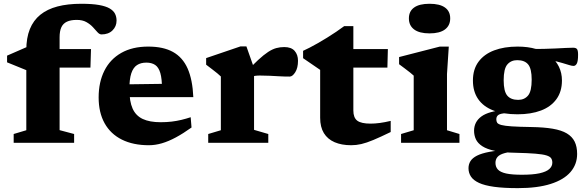

<svg xmlns="http://www.w3.org/2000/svg" viewBox="-20 -757 3094 1018"><path d="M193.5 -398.5 119.5 -385 17.5 -426.5V-462L127.5 -510L208 -497H462.5L459.5 -398.5ZM296 -67 373 -46.5V0H52.5V-46.5L119.5 -66.5V-492Q119.5 -556 138.2 -602.5Q157 -649 193.8 -678.8Q230.5 -708.5 285 -722.8Q339.5 -737 411 -737Q468.5 -737 505 -730.5Q541.5 -724 561.8 -712Q582 -700 590 -683.8Q598 -667.5 598 -648Q598 -617 576.5 -595.8Q555 -574.5 518 -574.5Q507.5 -574.5 497 -586Q486.5 -597.5 472.8 -612.8Q459 -628 438.2 -639.8Q417.5 -651.5 387 -651.5Q355 -651.5 334.8 -642Q314.5 -632.5 305.2 -612.2Q296 -592 296 -559.5Z M766 -510Q846 -510 897.2 -481.5Q948.5 -453 974.8 -393.8Q1001 -334.5 1005 -242H625L624.5 -309.5L883.5 -313L839 -284.5Q839 -339.5 830 -370Q821 -400.5 802.5 -412.8Q784 -425 756 -425Q726.5 -425 706.5 -412Q686.5 -399 676.2 -368.5Q666 -338 666 -284Q666 -219.5 683 -181.5Q700 -143.5 736.8 -126.2Q773.5 -109 831.5 -109Q862.5 -109 889.8 -112.2Q917 -115.5 942 -121.5Q967 -127.5 991 -135.5L995.5 -81Q951.5 -49.5 912.5 -28.5Q873.5 -7.5 838.2 2.8Q803 13 769.5 13Q686 13 626.2 -16.8Q566.5 -46.5 534.8 -103.2Q503 -160 503 -240.5Q503 -321.5 533.5 -382.2Q564 -443 623 -476.5Q682 -510 766 -510Z M1487 -507.5Q1524.5 -507.5 1542.2 -487.2Q1560 -467 1560 -434.5Q1560 -397 1545.5 -374Q1531 -351 1516 -351Q1486.5 -351 1461.2 -352.5Q1436 -354 1411 -355.2Q1386 -356.5 1358 -356.5Q1344 -356.5 1333.2 -355Q1322.5 -353.5 1312.8 -349.2Q1303 -345 1290.5 -337L1275.5 -365Q1318 -410.5 1348.2 -438.5Q1378.5 -466.5 1401.5 -481.5Q1424.5 -496.5 1444.8 -502Q1465 -507.5 1487 -507.5ZM1327 -396V-68.5L1402.5 -46.5V0H1084V-46.5L1151 -66.5V-351.5Q1144 -358.5 1132.5 -368Q1121 -377.5 1105.8 -389Q1090.5 -400.5 1073 -414V-449L1255 -511H1286.5Z M1853.5 -171Q1853.5 -133 1874.2 -117.2Q1895 -101.5 1945 -101.5Q1967.5 -101.5 1993.8 -105Q2020 -108.5 2051.5 -116V-57Q1997 -30.5 1960 -15Q1923 0.5 1895.8 6.8Q1868.5 13 1842 13Q1791 13 1754 -3Q1717 -19 1697.2 -51.2Q1677.5 -83.5 1677.5 -132.5V-386.5L1587 -448.5V-487.5Q1601.5 -494 1622 -504.5Q1642.5 -515 1666 -528.5Q1689.5 -542 1714.2 -557.2Q1739 -572.5 1762.2 -588.2Q1785.5 -604 1805 -618.5H1853.5V-484.5ZM1781.5 -398.5 1784 -497H2036.5L2034 -398.5Z M2257.5 -580Q2203.5 -580 2175.8 -600.8Q2148 -621.5 2148 -659.5Q2148 -697.5 2175.8 -717.2Q2203.5 -737 2257.5 -737Q2311.5 -737 2339.2 -717.2Q2367 -697.5 2367 -659.5Q2367 -621.5 2339.2 -600.8Q2311.5 -580 2257.5 -580ZM2359.5 -510 2350 -364.5V-66.5L2416 -46.5V0H2106.5V-46.5L2173.5 -66.5V-356Q2167.5 -362 2154.8 -372Q2142 -382 2126.5 -393.8Q2111 -405.5 2096 -416.5V-454.5L2312 -510Z M2726 240.5Q2650.5 240.5 2600 233.5Q2549.5 226.5 2519.8 212.8Q2490 199 2477 179.2Q2464 159.5 2464 135Q2464 114 2474.5 97.2Q2485 80.5 2509.2 68.2Q2533.5 56 2574.5 48.2Q2615.5 40.5 2677 37.5H2728V45Q2681.5 47.5 2655 55Q2628.5 62.5 2617.8 75.2Q2607 88 2607 106.5Q2607 128 2620 142Q2633 156 2663.5 162.8Q2694 169.5 2747 169.5Q2805 169.5 2840.5 161.8Q2876 154 2892.2 139.5Q2908.5 125 2908.5 105.5Q2908.5 92 2902.5 82.5Q2896.5 73 2877.2 67Q2858 61 2818.8 57.8Q2779.5 54.5 2713.5 53Q2647 52 2604.2 43Q2561.5 34 2537.2 18.2Q2513 2.5 2503.2 -18.5Q2493.5 -39.5 2493.5 -64.5Q2494 -111.5 2532.8 -139.8Q2571.5 -168 2658.5 -174.5L2664 -157Q2634 -155.5 2622.8 -147.8Q2611.5 -140 2611.5 -124.5Q2611.5 -113.5 2616.2 -106.2Q2621 -99 2638.5 -94.2Q2656 -89.5 2693.5 -87Q2731 -84.5 2796.5 -83.5Q2864 -82.5 2910.5 -74.5Q2957 -66.5 2985.2 -49.8Q3013.5 -33 3026.8 -6.2Q3040 20.5 3040 59Q3040 114.5 3004.8 155.2Q2969.5 196 2899.8 218.2Q2830 240.5 2726 240.5ZM2724 -151Q2648 -151 2595.2 -171.5Q2542.5 -192 2515 -232Q2487.5 -272 2487.5 -330Q2487.5 -389.5 2517 -429.5Q2546.5 -469.5 2599.8 -489.8Q2653 -510 2724.5 -510Q2779.5 -510 2823 -497Q2866.5 -484 2897 -460Q2927.5 -436 2943.5 -403Q2959.5 -370 2959.5 -330.5Q2959.5 -271.5 2930.2 -231.2Q2901 -191 2848.2 -171Q2795.5 -151 2724 -151ZM2727.5 -227.5Q2760.5 -227.5 2779.8 -250.5Q2799 -273.5 2799 -334.5Q2799 -393 2780.2 -415.5Q2761.5 -438 2722.5 -438Q2689.5 -438 2670 -415.2Q2650.5 -392.5 2650.5 -331.5Q2650.5 -273 2669.5 -250.2Q2688.5 -227.5 2727.5 -227.5ZM2811 -453.5 2794.5 -498.5Q2827.5 -497 2861 -497.8Q2894.5 -498.5 2925 -500Q2955.5 -501.5 2979.8 -502.8Q3004 -504 3019 -504Q3034 -504 3039.5 -496.5Q3045 -489 3045 -467Q3045 -432 3038.2 -419.8Q3031.5 -407.5 3021 -407.5Q3012 -407.5 2998 -412Q2984 -416.5 2960.8 -423.2Q2937.5 -430 2901.2 -438.2Q2865 -446.5 2811 -453.5Z"/></svg>

Font: Newsreader 9pt
Style: Bold
Weight: 700
Designer: Hugues Gentile
Foundry: Production Type
Version: Version 1.003